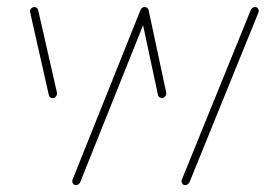

<svg xmlns="http://www.w3.org/2000/svg" viewBox="-20 -539 773 559"><path d="M508.5 -11.1Q508.5 -14.1 509.3 -15.6L710 -509.6Q711.5 -513.3 714.8 -515.9Q718.1 -518.5 722.2 -518.5Q727 -518.5 730.2 -515.2Q733.3 -511.9 733.3 -507.4Q733.3 -504.4 732.6 -503L531.9 -8.9Q530.4 -5.2 526.9 -2.6Q523.3 0 519.3 0Q514.4 0 511.5 -3.3Q508.5 -6.7 508.5 -11.1ZM122.2 -262.2 67.8 -503Q66.3 -508.5 70.2 -513.5Q74.1 -518.5 80 -518.5Q84.1 -518.5 87.2 -515.9Q90.4 -513.3 91.1 -509.6L145.9 -268.9Q147 -263.3 143.1 -258.3Q139.3 -253.3 133 -253.3Q129.3 -253.3 126.1 -255.7Q123 -258.1 122.2 -262.2ZM190.4 -11.1Q190.4 -14.1 191.1 -15.6L388.9 -509.6Q390.4 -513.7 393.7 -516.1Q397 -518.5 401.1 -518.5Q405.9 -518.5 409.1 -515.2Q412.2 -511.9 412.2 -507.4Q412.2 -504.4 411.5 -503L213.7 -8.9Q212.2 -5.2 208.7 -2.6Q205.2 0 201.1 0Q196.3 0 193.3 -3.3Q190.4 -6.7 190.4 -11.1ZM440 -262.2 388.5 -503.3Q387.4 -508.9 391.3 -513.7Q395.2 -518.5 401.1 -518.5Q405.6 -518.5 408.7 -516.1Q411.9 -513.7 412.6 -509.6L464.1 -268.9Q464.8 -263.3 460.9 -258.5Q457 -253.7 451.1 -253.7Q447 -253.7 443.9 -256.1Q440.7 -258.5 440 -262.2Z"/></svg>

Font: 26F Galaxy Sans Thin
Style: Italic
Weight: 100
Italic angle: -4.99998°
Designer: C₂₉H₂₅N₃O₅
Version: Version 1.200